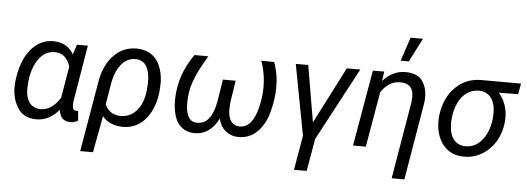

<svg xmlns="http://www.w3.org/2000/svg" viewBox="-58 -952 3649 1329"><g transform="rotate(5 1767.0 -287.5)"><path d="M448.7 -528.3 425.8 -459C397 -510.3 351.6 -536.6 289.1 -538.6C287.1 -538.6 285.2 -538.6 283.2 -538.6C225.6 -538.6 176.3 -515.6 134.8 -469.7C93.8 -423.8 65.9 -360.4 51.8 -279.3L46.4 -242.7C44.9 -227.5 43.9 -212.9 43.9 -198.7C43.9 -143.6 57.1 -95.2 84 -53.7C110.4 -12.2 151.9 9.3 209 10.3C210.4 10.3 211.9 10.3 213.4 10.3C273.9 10.3 326.2 -16.6 370.1 -70.3C375.5 -18.6 400.9 7.8 446.3 9.3C446.8 9.3 447.3 9.3 448.2 9.3C467.3 9.3 485.4 4.4 502 -5.9L497.1 -73.7L489.3 -72.3H481C467.3 -72.8 459.5 -82.5 458 -100.6C457.5 -103.5 457.5 -107.4 457.5 -111.8C457.5 -120.1 458 -130.4 460 -143.1L524.4 -528.3ZM136.2 -251C144.5 -317.4 163.6 -369.6 192.4 -407.2C221.7 -445.3 257.3 -463.9 300.8 -463.9C302.2 -463.9 304.2 -463.9 306.2 -463.9C356.4 -461.4 390.6 -431.2 408.7 -373L371.6 -153.8C334 -92.8 289.1 -62.5 236.8 -62.5C235.8 -62.5 235.4 -62.5 234.4 -62.5C168 -64 132.8 -114.7 132.8 -194.3C132.8 -196.8 132.8 -198.7 132.8 -201.2L135.3 -240.7Z M535.2 203.1H624L671.4 -51.3C703.6 -11.7 750.5 8.8 811.5 10.3C813 10.3 814 10.3 815.4 10.3C856 10.3 892.1 0 924.3 -20.5C956.5 -41.5 983.4 -71.8 1004.4 -111.3C1025.4 -150.9 1038.6 -195.3 1044.9 -244.6C1047.4 -273.4 1048.8 -296.9 1048.8 -315.9C1048.8 -317.9 1048.8 -319.8 1048.8 -321.8C1047.9 -363.3 1040 -400.4 1025.9 -434.1C997.1 -500.5 942.4 -536.1 867.7 -538.1C865.7 -538.1 863.3 -538.1 861.3 -538.1C799.8 -538.1 747.1 -515.6 703.6 -470.2C657.2 -422.9 629.4 -354.5 618.2 -281.7ZM706.1 -272.9C715.8 -332.5 734.4 -379.4 761.2 -413.6C788.6 -447.8 821.3 -464.8 859.9 -464.8C860.8 -464.8 861.3 -464.8 862.3 -464.8C897.9 -463.4 923.3 -449.2 938.5 -422.4C953.6 -395.5 961.4 -360.4 961.4 -316.4C961.4 -310.1 961.4 -303.7 960.9 -297.4L956.5 -245.1C949.2 -189.9 931.2 -145.5 901.9 -112.8C872.6 -80.1 836.4 -63.5 793.5 -63.5C792 -63.5 791 -63.5 789.6 -63.5C739.7 -64.9 704.1 -88.4 683.1 -134.3Z M1265.6 -528.3C1195.8 -430.7 1159.7 -324.7 1158.2 -210.9C1158.2 -207.5 1158.2 -204.1 1158.2 -200.7C1158.2 -163.1 1163.1 -127.9 1173.3 -95.2C1193.4 -29.3 1242.2 8.3 1309.1 10.3C1311 10.3 1313 10.3 1314.9 10.3C1384.8 10.3 1439.5 -28.8 1479 -106.4C1485.4 -71.3 1501 -43.5 1525.9 -22.5C1550.8 -1.5 1580.6 9.8 1615.7 10.3C1617.7 10.3 1619.1 10.3 1621.1 10.3C1669.4 10.3 1711.4 -6.8 1747.1 -41.5C1782.7 -76.2 1808.6 -123.5 1824.7 -183.6C1840.8 -243.7 1848.6 -300.8 1848.6 -354.5C1848.6 -371.1 1848.1 -387.7 1846.7 -404.3C1843.3 -446.8 1834 -487.8 1818.8 -528.3L1729.5 -529.3C1744.1 -488.8 1753.4 -446.8 1757.8 -404.3C1759.8 -385.7 1760.7 -367.2 1760.7 -348.6C1760.7 -300.3 1754.4 -252 1742.2 -204.1C1718.3 -109.9 1677.7 -63 1620.6 -63C1619.6 -63 1618.2 -63 1616.7 -63C1564.5 -64.5 1538.6 -108.4 1538.6 -173.3C1538.6 -174.8 1538.6 -176.8 1538.6 -178.2C1539.1 -197.3 1540 -214.4 1542 -229.5L1564.9 -376H1476.1L1451.2 -220.2C1432.1 -115.2 1390.6 -63 1326.7 -63C1323.7 -63 1321.3 -63 1318.8 -63C1270.5 -64.9 1244.1 -108.9 1244.1 -191.4V-196.3C1244.6 -248 1252.4 -295.4 1267.6 -337.9C1282.2 -380.4 1301.8 -423.3 1326.2 -465.8L1361.3 -527.8Z M2055.7 -528.3H1969.2L2062 -36.6L2020.5 203.1H2108.9L2147.9 -22.5L2417.5 -528.3H2323.7L2122.6 -135.7Z M2690.4 -613.8H2747.1L2831.1 -778.3H2745.1ZM2504.9 -528.3 2413.1 0H2502L2568.4 -383.8C2603.5 -437.5 2647.5 -464.4 2700.7 -464.4C2702.1 -464.4 2703.1 -464.4 2704.6 -464.4C2758.3 -463.4 2787.1 -437.5 2791.5 -386.7C2792 -380.4 2792.5 -374.5 2792.5 -367.7C2792.5 -357.9 2791.5 -348.1 2790.5 -337.4L2699.2 202.6H2787.6L2878.9 -338.9C2880.4 -352.5 2881.3 -365.7 2881.3 -377.9C2881.3 -422.4 2870.1 -459.5 2848.1 -490.2C2826.2 -521 2788.6 -536.6 2734.4 -538.1C2732.9 -538.1 2731.4 -538.1 2730 -538.1C2670.9 -538.1 2618.7 -512.7 2573.7 -461.9L2584 -528.8Z M3534.2 -528.3 3258.3 -528.8C3187 -528.8 3127 -504.4 3078.6 -456.1C3030.3 -407.7 3000.5 -343.8 2990.2 -264.6L2989.3 -256.8C2987.8 -244.1 2987.3 -231.4 2987.3 -218.8C2987.3 -210 2987.8 -200.7 2988.3 -191.9C2991.2 -153.3 3001 -118.7 3017.6 -87.4C3050.8 -24.9 3108.4 9.3 3180.2 9.8C3182.6 9.8 3185.5 9.8 3188 9.8C3251.5 9.8 3307.6 -13.7 3356.9 -60.5C3406.2 -107.9 3435.5 -169.9 3445.3 -247.6L3445.8 -252.4C3446.8 -263.2 3447.3 -273.9 3447.3 -284.2C3447.3 -348.6 3427.2 -404.8 3386.7 -452.1L3521 -453.6ZM3075.7 -212.9C3075.7 -256.3 3083 -297.4 3097.2 -335.4C3126 -411.1 3181.6 -454.1 3247.1 -454.1C3248.5 -454.1 3250 -454.1 3251.5 -454.1C3315.9 -452.1 3355.5 -405.8 3361.3 -333C3361.8 -326.2 3362.3 -318.4 3362.3 -310.1C3362.3 -295.4 3361.3 -278.8 3359.4 -259.8C3351.1 -199.7 3331.5 -151.9 3300.8 -116.2C3270 -80.6 3232.9 -63 3190.4 -63C3188.5 -63 3186.5 -63 3184.6 -63C3114.3 -65.4 3075.7 -119.6 3075.7 -212.9Z"/></g></svg>

Font: Roboto
Style: Italic
Weight: 400
Italic angle: -12°
Designer: Google
Version: Version 2.137; 2017